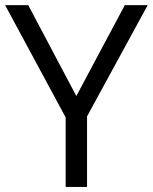

<svg xmlns="http://www.w3.org/2000/svg" viewBox="-20 -734 600 754"><path d="M279.8 -356.9 470.2 -713.9H560.1L321.8 -276.9V0H237.8V-272.9L0 -713.9H90.8Z"/></svg>

Font: f0_51640 
Style: Regular
Weight: 400
Foundry: Ascender Corporation
Version: Version 1.10